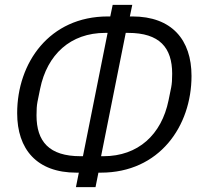

<svg xmlns="http://www.w3.org/2000/svg" viewBox="-20 -745 835 794"><path d="M294 29H375L387 -31H397C639 -31 772 -223 772 -431C772 -580 691 -677 527 -677H517L527 -725H446L436 -677H426C184 -677 51 -485 51 -277C51 -128 132 -31 296 -31H306ZM323 -99H313C183 -99 131 -160 131 -268C131 -292 132 -308 135 -324L146 -378C175 -520 272 -609 415 -609H425ZM398 -99 500 -609H510C640 -609 692 -548 692 -440C692 -416 691 -400 688 -384L677 -330C648 -188 551 -99 408 -99Z"/></svg>

Font: Braiins Sans
Style: Italic
Weight: 400
Italic angle: -11.31°
Designer: Mike Abbink, Paul van der Laan, Pieter van Rosmalen, Jiri Chlebus, Lubos Buracinsky
Foundry: Bold Monday, Sudetype
Version: Version 1.000;hotconv 1.0.109;makeotfexe 2.5.65596